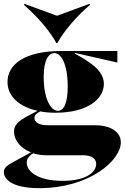

<svg xmlns="http://www.w3.org/2000/svg" viewBox="-25 -773 648 998"><path d="M180 205C438 205 603 62 603 -33C603 -87 551 -122 468 -122H221C173 -122 154 -141 154 -160C154 -172 161 -182 184 -194C209 -189 236 -187 264 -187C429 -187 515 -258 515 -337C515 -411 431 -457 363 -495L364 -498L585 -448V-508H295C101 -508 14 -437 14 -347C14 -272 75 -218 170 -197L123 -172C65 -142 48 -120 48 -89C48 -43 83 -2 136 19L46 68C9 88 -5 101 -5 121C-5 157 34 205 180 205ZM99 -748C170 -686 232 -615 268 -549H273C310 -615 371 -686 443 -748L440 -753L271 -691L102 -753ZM114 72C114 54 123 39 147 24C168 30 191 34 215 34H407C454 34 475 54 475 79C475 121 424 167 301 167C172 167 114 119 114 72ZM202 -374C202 -464 230 -497 257 -497C294 -497 327 -438 327 -322C327 -236 306 -197 276 -197C238 -197 202 -261 202 -374Z"/></svg>

Font: Nyght Serif Dark
Style: Regular
Weight: 800
Designer: Maksym Kobuzan
Version: Version 0.410;Glyphs 3.1.2 (3151)